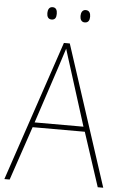

<svg xmlns="http://www.w3.org/2000/svg" viewBox="-60 -933 623 975"><g transform="rotate(5 252.0 -445.5)"><path d="M144 -859C144 -842 150 -828 168 -828C187 -828 192 -841 192 -859C192 -876 187 -891 168 -891C150 -891 144 -875 144 -859ZM313 -859C313 -842 320 -828 337 -828C356 -828 362 -842 362 -859C362 -876 356 -891 337 -891C320 -891 313 -876 313 -859ZM476 0H504L271 -715H241L0 0H27L120 -275H386ZM282 -601 377 -300H128L227 -600C236 -630 246 -657 255 -687C265 -653 274 -627 282 -601Z"/></g></svg>

Font: Noto Sans Georgian SemiCondensed Thin
Style: Regular
Weight: 100
Width: 4
Designer: Monotype Design Team, Akaki Razmadze
Foundry: Google LLC
Version: Version 2.005